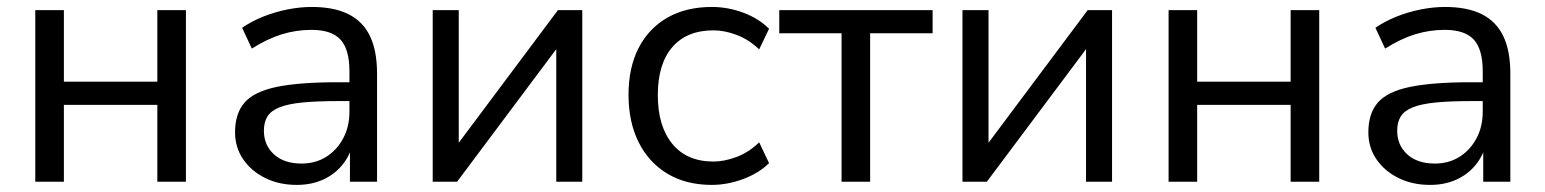

<svg xmlns="http://www.w3.org/2000/svg" viewBox="-20 -515 4377 544"><path d="M80 0V-486.3H161V-283.6H425.8V-486.3H506.8V0H425.8V-217.9H161V0Z M820.5 8.9Q770.7 8.9 731.1 -10.8Q691.4 -30.5 668.7 -64.1Q646 -97.8 646 -139.7Q646 -193.7 673.2 -224.7Q700.4 -255.6 764.2 -268.8Q828 -282 937.7 -282H983V-228.6H939.3Q877.9 -228.6 836.9 -224.6Q795.9 -220.5 771.9 -210.9Q747.9 -201.3 737.8 -185.1Q727.7 -168.9 727.7 -144.6Q727.7 -103.7 756.3 -77.6Q784.9 -51.6 834.3 -51.6Q874.2 -51.6 904.5 -70.8Q934.8 -90 952.4 -123.1Q970.1 -156.2 970.1 -198.7V-313.1Q970.1 -374.8 944.9 -402.6Q919.7 -430.4 862.4 -430.4Q819.3 -430.4 778.1 -417.7Q737 -404.9 693.5 -377.3L666 -436.3Q692 -454.3 724.9 -467.6Q757.7 -480.8 793.8 -488.1Q829.8 -495.3 863.2 -495.3Q926.2 -495.3 967.1 -474.9Q1008.1 -454.5 1028.2 -412.9Q1048.3 -371.3 1048.3 -306.1V0H971.5V-113H981.1Q972.5 -75.4 950.2 -48Q927.8 -20.7 895 -5.9Q862.1 8.9 820.5 8.9Z M1206 0V-486.3H1279.8V-77.1H1254.8L1560.8 -486.3H1629.8V0H1556.1V-409.7H1581.5L1275 0Z M1996.9 8.9Q1924.1 8.9 1871.1 -22.8Q1818.1 -54.6 1789.4 -112.1Q1760.8 -169.5 1760.8 -246.5Q1760.8 -323.4 1789.4 -379.1Q1818.1 -434.8 1871.1 -465.1Q1924.1 -495.3 1996.9 -495.3Q2042.3 -495.3 2086.2 -479Q2130 -462.6 2159 -433.5L2131 -375.1Q2101.8 -402.9 2067.5 -416Q2033.1 -429 2001.5 -429Q1925.9 -429 1884.8 -381.4Q1843.8 -333.7 1843.8 -245.5Q1843.8 -157.7 1884.8 -107.5Q1925.9 -57.3 2001.5 -57.3Q2032.6 -57.3 2067.2 -70.4Q2101.8 -83.4 2131 -111.7L2159 -52.8Q2130 -24.2 2085.4 -7.6Q2040.7 8.9 1996.9 8.9Z M2364.4 0V-420.7H2187.9V-486.3H2622.4V-420.7H2445.4V0Z M2707 0V-486.3H2780.8V-77.1H2755.8L3061.8 -486.3H3130.8V0H3057.1V-409.7H3082.5L2776 0Z M3291 0V-486.3H3372V-283.6H3636.8V-486.3H3717.8V0H3636.8V-217.9H3372V0Z M4031.5 8.9Q3981.7 8.9 3942.1 -10.8Q3902.4 -30.5 3879.7 -64.1Q3857 -97.8 3857 -139.7Q3857 -193.7 3884.2 -224.7Q3911.4 -255.6 3975.2 -268.8Q4039 -282 4148.7 -282H4194V-228.6H4150.3Q4088.9 -228.6 4047.9 -224.6Q4006.9 -220.5 3982.9 -210.9Q3958.9 -201.3 3948.8 -185.1Q3938.7 -168.9 3938.7 -144.6Q3938.7 -103.7 3967.3 -77.6Q3995.9 -51.6 4045.3 -51.6Q4085.2 -51.6 4115.5 -70.8Q4145.8 -90 4163.4 -123.1Q4181.1 -156.2 4181.1 -198.7V-313.1Q4181.1 -374.8 4155.9 -402.6Q4130.7 -430.4 4073.4 -430.4Q4030.3 -430.4 3989.1 -417.7Q3948 -404.9 3904.5 -377.3L3877 -436.3Q3903 -454.3 3935.9 -467.6Q3968.7 -480.8 4004.8 -488.1Q4040.8 -495.3 4074.2 -495.3Q4137.2 -495.3 4178.1 -474.9Q4219.1 -454.5 4239.2 -412.9Q4259.3 -371.3 4259.3 -306.1V0H4182.5V-113H4192.1Q4183.5 -75.4 4161.2 -48Q4138.8 -20.7 4106 -5.9Q4073.1 8.9 4031.5 8.9Z"/></svg>

Font: Nunito Sans 12pt ExtraLight
Style: Regular
Weight: 200
Designer: Vernon Adams
Foundry: Vernon Adams
Version: Version 3.101;gftools[0.9.27]